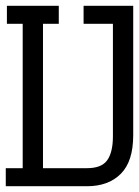

<svg xmlns="http://www.w3.org/2000/svg" viewBox="-20 -645 481 665"><path d="M58.6 -62.5V-562.5H3.9V-625H183.6V-562.5H128.9V-62.5H281.2Q332 -62.5 351.6 -90.3Q371.1 -118.2 371.1 -172.9V-562.5H269.5V-625H441.4V-176.8Q441.4 -85.9 398.4 -43Q355.5 0 281.2 0H0V-62.5Z"/></svg>

Font: Sudo
Style: Bold
Weight: 700
Monospace: yes
Designer: Jens Kutilek
Foundry: Jens Kutilek
Version: Version 0.040